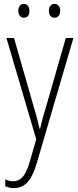

<svg xmlns="http://www.w3.org/2000/svg" viewBox="-20 -724 402 986"><path d="M13 -529H52L156 -166Q169 -122 174 -101Q179 -80 183 -63H186Q192 -90 198.5 -114.5Q205 -139 214 -167L318 -529H357L169 113Q149 182 121 212Q93 242 51 242Q39 242 28.5 239.5Q18 237 7 233V197Q28 207 48 207Q75 207 95.5 185.5Q116 164 133 106L166 -9ZM74 -668Q74 -684 81.5 -694Q89 -704 102 -704Q116 -704 123.5 -694Q131 -684 131 -668Q131 -633 102 -633Q89 -633 81.5 -643Q74 -653 74 -668ZM231 -669Q231 -684 239 -694Q247 -704 260 -704Q273 -704 281 -694.5Q289 -685 289 -669Q289 -653 281.5 -643Q274 -633 260 -633Q246 -633 238.5 -643Q231 -653 231 -669Z"/></svg>

Font: Noto Sans Lao Condensed ExtraLight
Style: Regular
Weight: 200
Width: 3
Designer: Monotype Design Team
Foundry: Monotype Imaging Inc.
Version: Version 2.003; ttfautohint (v1.8.4.7-5d5b)